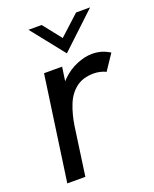

<svg xmlns="http://www.w3.org/2000/svg" viewBox="-132 -773 682 849"><g transform="rotate(-20 208.5 -348.5)"><path d="M36 0 106 -493H191L172 -361L147 -363Q160 -407 191.5 -438Q223 -469 261.5 -485Q300 -501 334 -501Q356 -501 376 -495.5Q396 -490 417 -477L368 -404Q357 -410 341.5 -413.5Q326 -417 312 -417Q260 -417 227.5 -391.5Q195 -366 178 -323Q161 -280 153 -228L121 0ZM231 -541 107 -697H169L237 -611L331 -697H397Z"/></g></svg>

Font: Hanken Grotesk
Style: Italic
Weight: 400
Italic angle: -8°
Designer: Alfredo Marco Pradil
Foundry: Hanken Design Co.
Version: Version 3.013